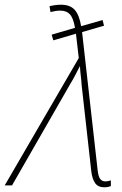

<svg xmlns="http://www.w3.org/2000/svg" viewBox="-63 -786 517 814"><path d="M379 8Q353 8 340.5 -9.5Q328 -27 324 -60L283 -426Q282 -446 279.5 -465Q277 -484 276 -506Q265 -485 255.5 -466.5Q246 -448 236 -432L-12 0H-43L271 -540L259 -643L163 -615L156 -639L255 -668Q248 -709 233.5 -725Q219 -741 192 -741Q181 -741 170.5 -739Q160 -737 151 -735L147 -760Q155 -762 168.5 -764Q182 -766 196 -766Q234 -766 253.5 -744.5Q273 -723 281 -675L372 -701L378 -677L285 -650L351 -64Q354 -37 362 -27Q370 -17 383 -17Q390 -17 396 -18.5Q402 -20 407 -21V3Q394 8 379 8Z"/></svg>

Font: Noto Sans Disp Thin
Style: Italic
Weight: 100
Italic angle: -12°
Designer: Monotype Design Team
Foundry: Monotype Imaging Inc.
Version: Version 2.000;GOOG;noto-source:20170915:90ef993387c0